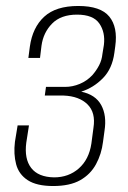

<svg xmlns="http://www.w3.org/2000/svg" viewBox="-20 -615 430 643"><path d="M158 8Q103 8 73 -11.5Q43 -31 34 -65Q25 -99 30 -140L39 -195H77L68 -137Q61 -83 84.5 -52.5Q108 -22 161 -21Q210 -21 244 -51Q278 -81 286 -134L293 -187Q301 -238 273 -265.5Q245 -293 193 -295H130L134 -324H198Q223 -324 247 -334Q271 -344 289 -363Q303 -379 312 -396.5Q321 -414 323 -434L328 -465Q333 -507 312.5 -536.5Q292 -566 238 -566Q184 -566 154.5 -536Q125 -506 119 -462L114 -421H75L80 -459Q89 -523 128 -559Q167 -595 242 -595Q317 -595 346 -559.5Q375 -524 366 -460L363 -438Q356 -385 324.5 -353Q293 -321 252 -308Q300 -298 319 -263Q338 -228 330 -177L325 -140Q320 -99 301.5 -65Q283 -31 248.5 -11.5Q214 8 158 8Z"/></svg>

Font: Alumni Sans Thin ExtraLight
Style: Italic
Weight: 250
Italic angle: -8°
Version: Version 1.016